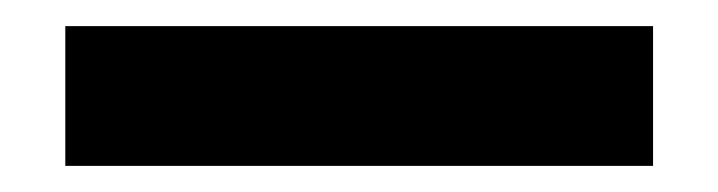

<svg xmlns="http://www.w3.org/2000/svg" viewBox="-20 -839 550 147"><path d="M30 -712V-819H480V-712Z"/></svg>

Font: Stick No Bills ExtraBold
Style: Regular
Weight: 800
Version: Version 2.000